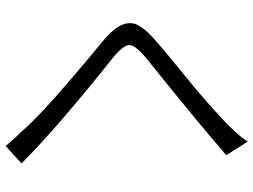

<svg xmlns="http://www.w3.org/2000/svg" viewBox="-130 -708 905 686"><g transform="rotate(90 323.0 -365.5)"><path d="M486.3 -797.9C477.5 -782.2 460 -760.7 432.6 -733.4C417 -716.8 394.5 -696.3 366.2 -670.9C337.9 -645.5 311.5 -623 288.1 -603.5C264.6 -584 235.4 -560.5 201.2 -532.2C167 -503.9 144.5 -485.4 134.8 -476.6C103.5 -450.2 83 -427.7 72.3 -409.2C61.5 -390.6 60.5 -371.1 68.4 -350.6C76.2 -330.1 95.7 -306.6 126 -281.2C286.1 -149.4 390.6 -56.6 439.5 -2C444.3 3.9 454.1 14.6 469.7 30.3C484.4 45.9 495.1 58.6 502 67.4L564.5 10.7C480.5 -73.2 356.4 -180.7 192.4 -311.5C159.2 -337.9 142.6 -358.4 141.6 -373C140.6 -387.7 155.3 -407.2 185.5 -432.6C192.4 -438.5 235.4 -472.7 313.5 -536.1C391.6 -599.6 444.3 -643.6 471.7 -667C503.9 -695.3 525.4 -712.9 535.2 -720.7Z"/></g></svg>

Font: Gen Shin Gothic P Normal
Style: Regular
Weight: 300
Designer: [Source Han Sans]
Ryoko NISHIZUKA  (kana & ideographs); Paul D. Hunt (Latin, Greek & Cyrillic); Wenlong ZHANG  (bopomofo
Version: Version 1.002.20150607